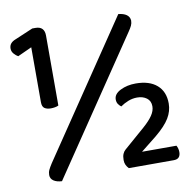

<svg xmlns="http://www.w3.org/2000/svg" viewBox="-72 -687 768 764"><g transform="rotate(-10 312.0 -304.5)"><path d="M90 -319V-541L33 -515Q25 -519 16.5 -528.5Q8 -538 8 -550Q8 -562 14.5 -570Q21 -578 34 -583L107 -614H120Q138 -614 147 -604.5Q156 -595 156 -577V-294Q150 -291 141.5 -289.5Q133 -288 125 -288Q109 -288 99.5 -294.5Q90 -301 90 -319ZM474 -327Q529 -327 559.5 -300.5Q590 -274 590 -226Q590 -195 573 -167Q556 -139 516 -106L452 -55H591Q594 -50 596 -43Q598 -36 598 -28Q598 -15 591.5 -7.5Q585 0 570 0H389Q382 -7 378 -15.5Q374 -24 374 -35Q374 -50 378 -59.5Q382 -69 389 -75L474 -149Q499 -171 511.5 -189.5Q524 -208 524 -226Q524 -248 508.5 -259.5Q493 -271 470 -271Q451 -271 433.5 -264Q416 -257 402 -247Q395 -252 390 -259.5Q385 -267 385 -278Q385 -300 412 -313.5Q439 -327 474 -327ZM90 -72 454 -611Q475 -609 487 -600.5Q499 -592 500 -577Q500 -566 495.5 -556.5Q491 -547 482 -534L118 5Q97 4 84.5 -4.5Q72 -13 72 -28Q72 -39 76.5 -48.5Q81 -58 90 -72Z"/></g></svg>

Font: Baloo Tamma 2 Medium
Style: Regular
Weight: 500
Designer: Divya Kowshik, Shuchita Grover and Ek Type
Foundry: Ek Type
Version: Version 1.700